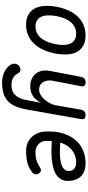

<svg xmlns="http://www.w3.org/2000/svg" viewBox="480 -1080 840 1840"><g transform="rotate(90 900.0 -160.0)"><path d="M218 10Q160 10 121.5 -11.5Q83 -33 62 -71Q41 -109 37 -161.5Q33 -214 44 -276Q55 -338 77.5 -390Q100 -442 134 -479.5Q168 -517 214.5 -538.5Q261 -560 319 -560Q378 -560 416.5 -538.5Q455 -517 476 -479.5Q497 -442 501 -390Q505 -338 494 -276Q483 -214 460 -161.5Q437 -109 402.5 -71Q368 -33 322 -11.5Q276 10 218 10ZM234 -80Q269 -80 297 -94.5Q325 -109 346 -134.5Q367 -160 381.5 -196.5Q396 -233 404 -276Q412 -319 410.5 -354.5Q409 -390 397 -415.5Q385 -441 362 -455.5Q339 -470 303 -470Q267 -470 239 -455.5Q211 -441 190 -415.5Q169 -390 155 -354Q141 -318 133 -275Q126 -232 127.5 -196Q129 -160 141 -134.5Q153 -109 176 -94.5Q199 -80 234 -80Z M965 -134Q942 -86 903 -58Q864 -30 809 -30Q769 -30 738 -43.5Q707 -57 686.5 -82Q666 -107 659 -142Q652 -177 660 -220L716 -515Q721 -538 733.5 -549Q746 -560 769 -560Q792 -560 801.5 -549Q811 -538 806 -515L754 -246Q749 -220 752 -196.5Q755 -173 765.5 -155Q776 -137 794 -126Q812 -115 839 -115Q866 -115 891.5 -131Q917 -147 937 -170.5Q957 -194 971 -222Q985 -250 989 -274L1031 -515Q1035 -538 1048 -549Q1061 -560 1084 -560Q1107 -560 1116 -549Q1125 -538 1121 -515L1030 0Q1019 64 999.5 109.5Q980 155 949.5 184Q919 213 875 226.5Q831 240 770 240Q736 240 708.5 232.5Q681 225 659.5 213Q638 201 622.5 185.5Q607 170 598 154Q593 145 591 134.5Q589 124 591 115Q592 105 597 95.5Q602 86 609 79Q616 72 626 68Q636 64 648 64Q659 64 666.5 68.5Q674 73 679 82Q687 95 696 107.5Q705 120 718.5 129.5Q732 139 751 144.5Q770 150 798 150Q824 150 846.5 142.5Q869 135 887.5 117.5Q906 100 919.5 71.5Q933 43 940 0Z M1640 -115Q1654 -95 1650 -76.5Q1646 -58 1625 -44Q1581 -12 1533.5 -1Q1486 10 1425 10Q1385 10 1352 -3.5Q1319 -17 1294.5 -42Q1270 -67 1256 -101.5Q1242 -136 1240 -178Q1236 -282 1261.5 -354.5Q1287 -427 1330.5 -473Q1374 -519 1429.5 -539.5Q1485 -560 1541 -560Q1622 -560 1664.5 -520.5Q1707 -481 1713 -412Q1717 -365 1701.5 -333Q1686 -301 1656.5 -281Q1627 -261 1587.5 -250.5Q1548 -240 1504.5 -236Q1461 -232 1416.5 -233Q1372 -234 1332 -236Q1331 -224 1330.5 -211Q1330 -198 1330 -184Q1330 -159 1339 -140Q1348 -121 1362.5 -107.5Q1377 -94 1396.5 -87Q1416 -80 1437 -80Q1460 -80 1478 -82Q1496 -84 1512.5 -88.5Q1529 -93 1544 -100Q1559 -107 1574 -117Q1597 -133 1612.5 -132.5Q1628 -132 1640 -115ZM1346 -317Q1394 -314 1444 -314Q1494 -314 1534 -322.5Q1574 -331 1598 -351.5Q1622 -372 1618 -409Q1617 -424 1610 -435.5Q1603 -447 1592.5 -454.5Q1582 -462 1567 -466Q1552 -470 1534 -470Q1510 -470 1482.5 -462.5Q1455 -455 1429 -437.5Q1403 -420 1381.5 -390.5Q1360 -361 1346 -317Z"/></g></svg>

Font: Maple Mono
Style: Italic
Weight: 400
Italic angle: -10°
Monospace: yes
Designer: subframe7536
Version: Version 7.300